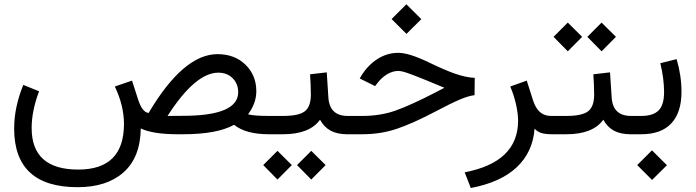

<svg xmlns="http://www.w3.org/2000/svg" viewBox="-20 -644 3337 921"><path d="M856 -88.4Q1122.6 -88.4 1122.6 -201.7Q1122.6 -242.2 1095.9 -268.8Q1069.3 -295.4 1027.3 -295.4Q917 -295.4 783.7 -87.9ZM574.7 -48.8Q574.7 -137.2 530.8 -229L613.3 -257.3L642.1 -168Q661.6 -105.5 692.9 -102.1Q859.9 -384.3 1023.4 -384.3Q1105.5 -384.3 1157.5 -333.7Q1209.5 -283.2 1209.5 -206.1Q1209.5 -148.9 1169.9 -95.7Q1197.8 -87.9 1269.5 -87.9H1284.2V0H1270Q1158.7 0 1103 -45.4Q1021 0 857.9 0H833Q713.4 0 655.3 -27.8Q653.3 110.8 573 182.4Q492.7 253.9 352.1 253.9Q47.9 253.9 47.9 -27.3Q47.9 -129.9 91.8 -236.8L167.5 -206.1Q131.8 -111.8 131.8 -29.8Q131.8 169.4 355.5 169.4Q574.2 169.4 574.7 -48.8Z M1404.8 147.9 1473.1 79.6 1542 147.9 1473.1 217.3ZM1242.7 147.9 1311 79.6 1379.9 147.9 1311 217.3ZM1658.7 0H1647Q1597.2 0 1565.7 -17.3Q1534.2 -34.7 1515.1 -69.8Q1465.3 0 1337.4 0H1264.6V-87.9H1338.4Q1412.1 -87.9 1441.4 -109.6Q1470.7 -131.3 1471.2 -189Q1471.2 -229 1467.3 -287.6L1547.4 -296.9L1555.2 -176.3Q1561 -87.9 1647.9 -87.9H1658.7Z M1858.4 -552.7 1929.2 -623.5 2001 -552.2 1929.7 -481.4ZM1639.2 0V-87.9H1718.8Q1805.2 -87.9 1878.7 -114Q1952.1 -140.1 2073.7 -203.1L2111.8 -223.1Q2106 -225.1 2097.4 -228.8Q2088.9 -232.4 2067.9 -241.2Q2046.9 -250 2021.5 -260.3Q1963.9 -283.7 1935.1 -293.7Q1906.2 -303.7 1890.6 -303.7Q1863.8 -303.7 1837.6 -288.1Q1811.5 -272.5 1792.5 -248L1779.3 -231L1705.6 -267.6L1712.9 -280.3Q1744.6 -331.5 1790.8 -361.1Q1836.9 -390.6 1891.1 -390.6Q1941.9 -390.6 2039.1 -343.8Q2115.7 -306.6 2165.5 -289.6Q2215.3 -272.5 2257.3 -270.5L2256.3 -187.5Q2227.5 -184.1 2186.8 -167Q2146 -149.9 2069.3 -109.4Q1963.9 -53.7 1885.7 -26.9Q1807.6 0 1717.3 0Z M2465.3 -63.5Q2465.3 -98.1 2455.6 -142.1Q2445.8 -186 2427.7 -229L2506.8 -257.3L2536.6 -163.6Q2544.9 -138.2 2556.6 -121.6Q2568.4 -105 2585.2 -96.4Q2602.1 -87.9 2624.5 -87.9H2643.6V0H2629.9Q2593.8 0 2574.7 -6.6Q2555.7 -13.2 2544.4 -27.3Q2536.1 85.4 2458.7 158.2Q2381.3 231 2238.3 257.8L2209 182.6Q2463.9 133.8 2465.3 -63.5Z M2797.4 -467.3 2865.7 -535.6 2934.6 -467.3 2865.7 -397.9ZM2635.3 -467.3 2703.6 -535.6 2772.5 -467.3 2703.6 -397.9ZM3017.6 0H3005.9Q2956.1 0 2924.6 -17.3Q2893.1 -34.7 2874 -69.8Q2824.2 0 2696.3 0H2623.5V-87.9H2697.3Q2771 -87.9 2800.3 -109.6Q2829.6 -131.3 2830.1 -189Q2830.1 -229 2826.2 -287.6L2906.2 -296.9L2914.1 -176.3Q2919.9 -87.9 3006.8 -87.9H3017.6Z M3036.6 147.9 3107.4 77.1 3179.2 148.4 3107.9 219.2ZM3225.6 -360.4Q3249 -281.7 3249 -203.1Q3249 -104.5 3200.2 -52.2Q3151.4 0 3056.2 0H2998V-87.9H3056.2Q3113.3 -87.9 3139.4 -114.5Q3165.5 -141.1 3165.5 -201.7Q3165.5 -266.1 3147.5 -340.8Z"/></svg>

Font: Vazir FD
Style: FD
Weight: 400
Foundry: Based on Dejavu fonts, by Saber Rastikerdar
Version: Version 26.0.0